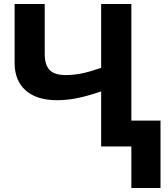

<svg xmlns="http://www.w3.org/2000/svg" viewBox="-20 -734 844 962"><path d="M638.2 -129.9H784.2V208H638.2V0H486.8V-275.9Q411.6 -250.5 361.6 -241.2Q311.5 -231.9 266.1 -231.9Q164.1 -231.9 108.6 -281Q53.2 -330.1 53.2 -418.9V-713.9H204.1V-461.9Q204.1 -410.2 228 -384Q252 -357.9 309.1 -357.9Q349.1 -357.9 388.9 -366Q428.7 -374 486.8 -394V-713.9H638.2ZM728 0Z"/></svg>

Font: Zoram GWebM
Style: Bold
Weight: 700
Foundry: Ascender Corporation
Version: Version 1.000